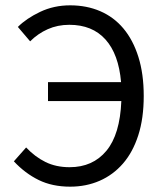

<svg xmlns="http://www.w3.org/2000/svg" viewBox="-20 -688 611 720"><path d="M243 12Q176 12 125 -13Q74 -38 32 -83L78 -135Q111 -100 150.5 -80.5Q190 -61 241 -61Q328 -61 379 -122.5Q430 -184 435 -309H160V-380H434Q425 -485 375.5 -540Q326 -595 240 -595Q196 -595 159 -578.5Q122 -562 93 -533L47 -587Q79 -619 130.5 -643.5Q182 -668 243 -668Q305 -668 356 -646Q407 -624 443 -581Q479 -538 499 -474.5Q519 -411 519 -328Q519 -244 498.5 -180.5Q478 -117 441 -74.5Q404 -32 353.5 -10Q303 12 243 12Z"/></svg>

Font: CV Source Sans
Style: Regular
Weight: 400
Designer: Paul D. Hunt
Foundry: Adobe Systems Incorporated
Version: Version 3.001